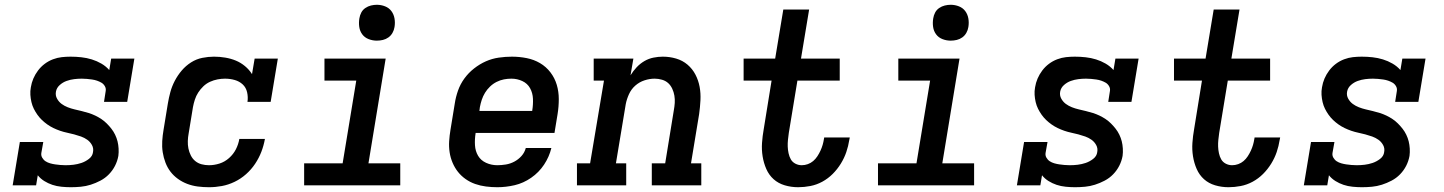

<svg xmlns="http://www.w3.org/2000/svg" viewBox="-20 -775 6040 803"><path d="M276 8Q257 8 237 6Q217 4 199 -2Q181 -8 165 -18Q149 -28 138 -42L131 0H33L63 -181H161L153 -136Q151 -125 156.5 -115.5Q162 -106 170.5 -100.5Q179 -95 189.5 -92Q200 -89 210.5 -87.5Q221 -86 232 -85Q243 -84 254 -84Q271 -84 287.5 -86Q304 -88 320.5 -93.5Q337 -99 352 -110.5Q367 -122 369 -139Q372 -155 364.5 -168.5Q357 -182 345 -190.5Q333 -199 319 -204Q305 -209 290 -213Q275 -217 260.5 -220Q246 -223 231.5 -228Q217 -233 203.5 -239.5Q190 -246 178 -254.5Q166 -263 155.5 -273Q145 -283 136.5 -295Q128 -307 121.5 -320Q115 -333 111.5 -348Q108 -363 107 -378.5Q106 -394 109 -410Q112 -429 119.5 -446.5Q127 -464 139 -480Q151 -496 167 -508Q183 -520 201.5 -527Q220 -534 238.5 -536Q257 -538 275 -538Q298 -538 320.5 -535.5Q343 -533 364 -526.5Q385 -520 404 -509Q423 -498 437 -482L445 -530H542L512 -349H415L422 -394Q424 -405 418.5 -414.5Q413 -424 404.5 -429Q396 -434 386 -437.5Q376 -441 365 -442.5Q354 -444 343.5 -445Q333 -446 322 -446Q306 -446 290 -444Q274 -442 258.5 -436.5Q243 -431 230 -419.5Q217 -408 214 -392Q211 -376 218.5 -362.5Q226 -349 237.5 -340.5Q249 -332 263 -326.5Q277 -321 292 -317.5Q307 -314 321.5 -310.5Q336 -307 350.5 -302.5Q365 -298 378.5 -291.5Q392 -285 404 -277Q416 -269 426.5 -258.5Q437 -248 446 -236.5Q455 -225 461.5 -211.5Q468 -198 471.5 -184Q475 -170 476 -154Q477 -138 475 -123Q471 -101 461 -81.5Q451 -62 435.5 -46Q420 -30 400 -19.5Q380 -9 359.5 -2.5Q339 4 318 6Q297 8 276 8Z M854 8Q830 8 807 5Q784 2 763 -6Q742 -14 724 -27Q706 -40 693 -57Q680 -74 672 -95Q664 -116 660.5 -138.5Q657 -161 658.5 -185Q660 -209 664 -232L682 -342Q686 -366 692.5 -390Q699 -414 711 -437Q723 -460 740 -480Q757 -500 779 -514Q801 -528 826 -533Q851 -538 875 -538Q899 -538 922.5 -534Q946 -530 966.5 -521.5Q987 -513 1004.5 -498.5Q1022 -484 1034 -465L1045 -530H1142L1112 -349H1015Q1018 -369 1013.5 -389Q1009 -409 995 -422Q981 -435 961.5 -440.5Q942 -446 921 -446Q906 -446 890 -443Q874 -440 858.5 -433Q843 -426 830.5 -414Q818 -402 809 -388Q800 -374 795 -358.5Q790 -343 787 -327L769 -217Q766 -201 765.5 -185Q765 -169 768 -154Q771 -139 778 -125Q785 -111 796.5 -101.5Q808 -92 823 -88Q838 -84 854 -84Q876 -84 898 -91Q920 -98 938 -114Q956 -130 966.5 -150.5Q977 -171 981 -194H1088Q1083 -166 1073 -140Q1063 -114 1047 -90Q1031 -66 1009 -46.5Q987 -27 961 -14.5Q935 -2 908 3Q881 8 854 8Z M1252 0V-92H1413L1470 -438H1337V-530H1593L1521 -92H1654V0ZM1556 -605Q1538 -605 1521.5 -611.5Q1505 -618 1495 -631.5Q1485 -645 1482.5 -662.5Q1480 -680 1483 -698Q1485 -711 1491 -722.5Q1497 -734 1508 -741.5Q1519 -749 1531.5 -752Q1544 -755 1556 -755Q1574 -755 1590.5 -748.5Q1607 -742 1617 -728.5Q1627 -715 1630 -697.5Q1633 -680 1630 -662Q1628 -649 1621.5 -637.5Q1615 -626 1604.5 -618.5Q1594 -611 1581.5 -608Q1569 -605 1556 -605Z M2060 8Q2036 8 2012.5 5Q1989 2 1967.5 -5.5Q1946 -13 1927.5 -26Q1909 -39 1895.5 -56Q1882 -73 1873 -94Q1864 -115 1860.5 -138Q1857 -161 1858.5 -184.5Q1860 -208 1864 -232L1882 -342Q1886 -369 1895.5 -396Q1905 -423 1922 -446.5Q1939 -470 1962.5 -488.5Q1986 -507 2012 -518.5Q2038 -530 2066 -534Q2094 -538 2121 -538Q2152 -538 2182.5 -532Q2213 -526 2238.5 -511Q2264 -496 2282 -472.5Q2300 -449 2308.5 -420.5Q2317 -392 2317 -360.5Q2317 -329 2312 -298L2299 -219H1969V-217Q1965 -192 1966.5 -167.5Q1968 -143 1979.5 -123.5Q1991 -104 2013 -94Q2035 -84 2060 -84Q2077 -84 2095.5 -87Q2114 -90 2131 -99Q2148 -108 2161 -122.5Q2174 -137 2179 -156H2286Q2277 -119 2255.5 -86.5Q2234 -54 2201.5 -31.5Q2169 -9 2132.5 -0.5Q2096 8 2060 8ZM1985 -311H2206V-313Q2210 -337 2209 -361.5Q2208 -386 2197 -406Q2186 -426 2164.5 -436Q2143 -446 2119 -446Q2103 -446 2087.5 -443Q2072 -440 2057 -432.5Q2042 -425 2029.5 -413Q2017 -401 2008.5 -387Q2000 -373 1995 -358Q1990 -343 1987 -327Z M2393 0V-92H2448L2506 -438H2463V-530H2629L2617 -460Q2628 -478 2642.5 -493.5Q2657 -509 2675 -519.5Q2693 -530 2713 -534Q2733 -538 2752 -538Q2781 -538 2808 -530Q2835 -522 2855.5 -504.5Q2876 -487 2888.5 -463Q2901 -439 2906 -412Q2911 -385 2909.5 -356Q2908 -327 2904 -298L2870 -92H2913V0H2706V-92H2762L2798 -313Q2801 -329 2802 -344.5Q2803 -360 2800.5 -375Q2798 -390 2791.5 -404Q2785 -418 2774.5 -427.5Q2764 -437 2749 -441.5Q2734 -446 2718 -446Q2697 -446 2675.5 -439Q2654 -432 2637 -417Q2620 -402 2610.5 -381Q2601 -360 2597 -339L2556 -92H2599V0Z M3318 8Q3289 8 3262 0Q3235 -8 3215.5 -25.5Q3196 -43 3185 -68Q3174 -93 3169.5 -121Q3165 -149 3167 -177.5Q3169 -206 3174 -234L3207 -438H3090V-530H3222L3256 -735H3364L3330 -530H3492V-438H3315L3279 -219Q3277 -205 3275.5 -190.5Q3274 -176 3274.5 -162Q3275 -148 3278 -134Q3281 -120 3287.5 -108.5Q3294 -97 3306.5 -90.5Q3319 -84 3333 -84Q3346 -84 3358.5 -88.5Q3371 -93 3381 -101.5Q3391 -110 3398.5 -121.5Q3406 -133 3411.5 -145Q3417 -157 3420.5 -169Q3424 -181 3426 -194Q3426 -195 3426.5 -196.5Q3427 -198 3427 -200H3534Q3533 -197 3533 -194.5Q3533 -192 3532 -190Q3528 -164 3519.5 -139Q3511 -114 3496.5 -90.5Q3482 -67 3462.5 -47.5Q3443 -28 3419 -15Q3395 -2 3369 3Q3343 8 3318 8Z M3652 0V-92H3813L3870 -438H3737V-530H3993L3921 -92H4054V0ZM3956 -605Q3938 -605 3921.5 -611.5Q3905 -618 3895 -631.5Q3885 -645 3882.5 -662.5Q3880 -680 3883 -698Q3885 -711 3891 -722.5Q3897 -734 3908 -741.5Q3919 -749 3931.5 -752Q3944 -755 3956 -755Q3974 -755 3990.5 -748.5Q4007 -742 4017 -728.5Q4027 -715 4030 -697.5Q4033 -680 4030 -662Q4028 -649 4021.5 -637.5Q4015 -626 4004.5 -618.5Q3994 -611 3981.5 -608Q3969 -605 3956 -605Z M4476 8Q4457 8 4437 6Q4417 4 4399 -2Q4381 -8 4365 -18Q4349 -28 4338 -42L4331 0H4233L4263 -181H4361L4353 -136Q4351 -125 4356.5 -115.5Q4362 -106 4370.5 -100.5Q4379 -95 4389.5 -92Q4400 -89 4410.5 -87.5Q4421 -86 4432 -85Q4443 -84 4454 -84Q4471 -84 4487.5 -86Q4504 -88 4520.5 -93.5Q4537 -99 4552 -110.5Q4567 -122 4569 -139Q4572 -155 4564.5 -168.5Q4557 -182 4545 -190.5Q4533 -199 4519 -204Q4505 -209 4490 -213Q4475 -217 4460.5 -220Q4446 -223 4431.5 -228Q4417 -233 4403.5 -239.5Q4390 -246 4378 -254.5Q4366 -263 4355.5 -273Q4345 -283 4336.5 -295Q4328 -307 4321.5 -320Q4315 -333 4311.5 -348Q4308 -363 4307 -378.5Q4306 -394 4309 -410Q4312 -429 4319.5 -446.5Q4327 -464 4339 -480Q4351 -496 4367 -508Q4383 -520 4401.5 -527Q4420 -534 4438.5 -536Q4457 -538 4475 -538Q4498 -538 4520.5 -535.5Q4543 -533 4564 -526.5Q4585 -520 4604 -509Q4623 -498 4637 -482L4645 -530H4742L4712 -349H4615L4622 -394Q4624 -405 4618.5 -414.5Q4613 -424 4604.5 -429Q4596 -434 4586 -437.5Q4576 -441 4565 -442.5Q4554 -444 4543.5 -445Q4533 -446 4522 -446Q4506 -446 4490 -444Q4474 -442 4458.5 -436.5Q4443 -431 4430 -419.5Q4417 -408 4414 -392Q4411 -376 4418.5 -362.5Q4426 -349 4437.5 -340.5Q4449 -332 4463 -326.5Q4477 -321 4492 -317.5Q4507 -314 4521.5 -310.5Q4536 -307 4550.5 -302.5Q4565 -298 4578.5 -291.5Q4592 -285 4604 -277Q4616 -269 4626.5 -258.5Q4637 -248 4646 -236.5Q4655 -225 4661.5 -211.5Q4668 -198 4671.5 -184Q4675 -170 4676 -154Q4677 -138 4675 -123Q4671 -101 4661 -81.5Q4651 -62 4635.5 -46Q4620 -30 4600 -19.5Q4580 -9 4559.5 -2.5Q4539 4 4518 6Q4497 8 4476 8Z M5118 8Q5089 8 5062 0Q5035 -8 5015.5 -25.5Q4996 -43 4985 -68Q4974 -93 4969.5 -121Q4965 -149 4967 -177.5Q4969 -206 4974 -234L5007 -438H4890V-530H5022L5056 -735H5164L5130 -530H5292V-438H5115L5079 -219Q5077 -205 5075.5 -190.5Q5074 -176 5074.5 -162Q5075 -148 5078 -134Q5081 -120 5087.5 -108.5Q5094 -97 5106.5 -90.5Q5119 -84 5133 -84Q5146 -84 5158.5 -88.5Q5171 -93 5181 -101.5Q5191 -110 5198.5 -121.5Q5206 -133 5211.5 -145Q5217 -157 5220.5 -169Q5224 -181 5226 -194Q5226 -195 5226.5 -196.5Q5227 -198 5227 -200H5334Q5333 -197 5333 -194.5Q5333 -192 5332 -190Q5328 -164 5319.5 -139Q5311 -114 5296.5 -90.5Q5282 -67 5262.5 -47.5Q5243 -28 5219 -15Q5195 -2 5169 3Q5143 8 5118 8Z M5676 8Q5657 8 5637 6Q5617 4 5599 -2Q5581 -8 5565 -18Q5549 -28 5538 -42L5531 0H5433L5463 -181H5561L5553 -136Q5551 -125 5556.5 -115.5Q5562 -106 5570.5 -100.5Q5579 -95 5589.5 -92Q5600 -89 5610.5 -87.5Q5621 -86 5632 -85Q5643 -84 5654 -84Q5671 -84 5687.5 -86Q5704 -88 5720.5 -93.5Q5737 -99 5752 -110.5Q5767 -122 5769 -139Q5772 -155 5764.5 -168.5Q5757 -182 5745 -190.5Q5733 -199 5719 -204Q5705 -209 5690 -213Q5675 -217 5660.5 -220Q5646 -223 5631.5 -228Q5617 -233 5603.5 -239.5Q5590 -246 5578 -254.5Q5566 -263 5555.5 -273Q5545 -283 5536.5 -295Q5528 -307 5521.5 -320Q5515 -333 5511.5 -348Q5508 -363 5507 -378.5Q5506 -394 5509 -410Q5512 -429 5519.5 -446.5Q5527 -464 5539 -480Q5551 -496 5567 -508Q5583 -520 5601.5 -527Q5620 -534 5638.5 -536Q5657 -538 5675 -538Q5698 -538 5720.5 -535.5Q5743 -533 5764 -526.5Q5785 -520 5804 -509Q5823 -498 5837 -482L5845 -530H5942L5912 -349H5815L5822 -394Q5824 -405 5818.5 -414.5Q5813 -424 5804.5 -429Q5796 -434 5786 -437.5Q5776 -441 5765 -442.5Q5754 -444 5743.5 -445Q5733 -446 5722 -446Q5706 -446 5690 -444Q5674 -442 5658.5 -436.5Q5643 -431 5630 -419.5Q5617 -408 5614 -392Q5611 -376 5618.5 -362.5Q5626 -349 5637.5 -340.5Q5649 -332 5663 -326.5Q5677 -321 5692 -317.5Q5707 -314 5721.5 -310.5Q5736 -307 5750.5 -302.5Q5765 -298 5778.5 -291.5Q5792 -285 5804 -277Q5816 -269 5826.5 -258.5Q5837 -248 5846 -236.5Q5855 -225 5861.5 -211.5Q5868 -198 5871.5 -184Q5875 -170 5876 -154Q5877 -138 5875 -123Q5871 -101 5861 -81.5Q5851 -62 5835.5 -46Q5820 -30 5800 -19.5Q5780 -9 5759.5 -2.5Q5739 4 5718 6Q5697 8 5676 8Z"/></svg>

Font: Iosevka Slab SmBdExObl
Style: Regular
Weight: 600
Width: 7
Italic angle: -9°
Monospace: yes
Designer: Belleve Invis
Foundry: Belleve Invis
Version: Version 11.1.0; ttfautohint (v1.8.3)